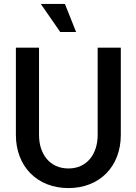

<svg xmlns="http://www.w3.org/2000/svg" viewBox="-20 -943 696 979"><path d="M329 16C488 16 596 -94 596 -255V-700H478V-255C478 -157 423 -84 329 -84C234 -84 179 -157 179 -255V-700H61V-255C61 -94 170 16 329 16ZM287 -780H368L311 -923H188Z"/></svg>

Font: Uncut Sans Semibold
Style: Regular
Weight: 600
Designer: Kasper Nordkvist
Foundry: UNCUT.wtf
Version: Version 1.304;Glyphs 3.2 (3246)